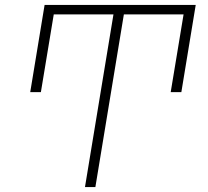

<svg xmlns="http://www.w3.org/2000/svg" viewBox="-20 -755 840 775"><path d="M323 0 438 -697H197L145 -383H102L160 -735H770L712 -383H669L721 -697H480L365 0Z"/></svg>

Font: Iosevka Aile Extralight
Style: Italic
Weight: 200
Italic angle: -9°
Designer: Belleve Invis
Foundry: Belleve Invis
Version: Version 31.1.0; ttfautohint (v1.8.4)